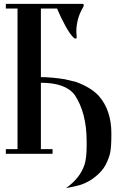

<svg xmlns="http://www.w3.org/2000/svg" viewBox="-20 -790 612 986"><path d="M372 -626 374 -597Q374 -593 369.5 -592Q365 -591 361 -594Q342 -610 317 -655Q292 -700 273 -746H190V-394Q243 -394 313 -383L371 -369Q447 -341 487 -298Q552 -224 552 -104Q552 -39 546.5 -9.5Q541 20 523 55.5Q505 91 462 123.5Q419 156 364 167L319 176Q391 125 414 56Q425 21 425 -41V-64Q425 -210 364 -302Q317 -365 190 -365V-24H250V0H10V-24H70V-746H10V-770H404Q410 -770 410 -764Q410 -758 407 -753Q372 -695 372 -626Z"/></svg>

Font: Ponomar Unicode TT
Style: Regular
Weight: 400
Designer: Vladislav V. Dorosh, Yuri A.W. Shardt, Nikita Simmons, Aleksandr Andreev
Foundry: Ponomar Project
Version: 1.1